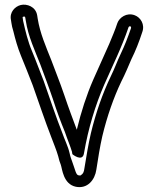

<svg xmlns="http://www.w3.org/2000/svg" viewBox="-20 -731 645 805"><path d="M75 -657C75 -660 74 -660 78 -661C83 -663 85 -661 86 -657L88 -645C98 -578 128 -515 149 -461C168 -409 183 -371 202 -315C218 -265 235 -219 252 -178C262 -148 275 -118 282 -94C282 -90 283 -87 284 -84C284 -84 326 -50 332 -88C350 -193 380 -291 417 -376C452 -456 490 -531 519 -617C523 -624 532 -621 529 -612C516 -574 502 -538 486 -505C471 -474 460 -442 445 -412C410 -339 382 -259 361 -172C350 -125 342 -74 334 -26C332 -8 327 -2 321 2C317 4 321 6 309 4C298 2 296 -18 281 -58C279 -64 275 -73 272 -88C265 -119 250 -147 241 -174C216 -237 187 -324 163 -392C145 -437 132 -474 114 -517C97 -557 87 -599 77 -643ZM26 -647 28 -634C29 -625 32 -613 36 -600C44 -567 54 -531 68 -497C85 -456 99 -420 117 -374C140 -309 170 -220 195 -156C205 -129 217 -101 224 -76C227 -62 231 -50 235 -40C241 -23 245 41 298 52C347 62 378 23 384 -20C391 -66 399 -116 409 -160C429 -243 456 -321 489 -390C505 -421 518 -453 531 -483C548 -517 563 -555 576 -595C589 -629 569 -658 545 -667C511 -680 480 -657 472 -634C463 -606 450 -576 438 -547C417 -499 393 -447 371 -397C343 -333 320 -262 302 -187C285 -233 268 -277 250 -331C230 -390 214 -427 195 -479C172 -537 148 -591 138 -653L136 -666C130 -704 92 -716 67 -710C43 -704 19 -680 26 -647Z"/></svg>

Font: Blanket
Style: Outline
Weight: 400
Foundry: Cannot Into Space Fonts
Version: Version 0.9